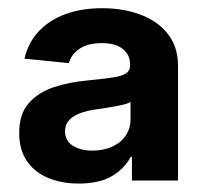

<svg xmlns="http://www.w3.org/2000/svg" viewBox="-20 -760 497 464"><path d="M170.4 -316.4Q129.4 -316.4 96.7 -329.8Q64 -343.3 45.2 -370.6Q26.4 -397.9 26.4 -438.5Q26.4 -484.4 49.3 -510.5Q72.3 -536.6 109.4 -549.1Q146.5 -561.5 189.9 -565.4Q228 -569.3 251 -572.5Q273.9 -575.7 284.2 -582.5Q294.4 -589.4 294.4 -602.1V-604Q294.4 -627.9 276.6 -641.8Q258.8 -655.8 226.1 -655.8Q192.4 -655.8 172.1 -642.1Q151.9 -628.4 146.5 -607.4L39.1 -618.2Q47.9 -656.2 73 -683.6Q98.1 -710.9 137.5 -725.6Q176.8 -740.2 227.5 -740.2Q264.6 -740.2 297.6 -731.7Q330.6 -723.1 356 -705.8Q381.3 -688.5 395.8 -662.4Q410.2 -636.2 410.2 -601.1V-323.7H298.8V-380.9H295.9Q280.3 -351.6 249.8 -334Q219.2 -316.4 170.4 -316.4ZM202.6 -396Q230.5 -396 251.5 -405.8Q272.5 -415.5 283.9 -432.6Q295.4 -449.7 295.4 -471.2V-513.7Q288.6 -509.3 273.9 -506.1Q259.3 -502.9 241.9 -500.2Q224.6 -497.6 209 -495.1Q176.8 -490.7 157 -478Q137.2 -465.3 137.2 -442.4Q137.2 -419.9 155.8 -408Q174.3 -396 202.6 -396Z"/></svg>

Font: Inter 20pt
Style: Bold
Weight: 700
Version: Version 4.001;git-66647c0bb